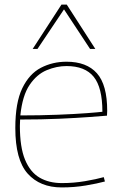

<svg xmlns="http://www.w3.org/2000/svg" viewBox="-20 -810 528 840"><path d="M250 10Q155 10 101 -50.5Q47 -111 47 -250Q47 -361 77.5 -424Q108 -487 159 -513.5Q210 -540 271 -540Q359 -540 404 -489.5Q449 -439 449 -325Q449 -321 448.5 -314.5Q448 -308 448 -304Q425 -302 371 -298Q317 -294 239.5 -290.5Q162 -287 68 -287Q68 -280 67.5 -273Q67 -266 67 -259Q67 -166 89.5 -111.5Q112 -57 153 -33Q194 -9 251 -9Q303 -9 352.5 -17.5Q402 -26 434 -35L439 -16Q406 -7 355.5 1.5Q305 10 250 10ZM69 -305Q156 -305 232 -308Q308 -311 360.5 -315Q413 -319 428 -321Q428 -427 390 -474Q352 -521 271 -521Q228 -521 184.5 -503Q141 -485 109.5 -438.5Q78 -392 69 -305ZM123 -596 249 -790H272L397 -596H374L260 -769L144 -596Z"/></svg>

Font: Georama Thin
Style: Regular
Weight: 100
Designer: Jean-Baptiste Levee
Foundry: Production Type
Version: Version 1.000